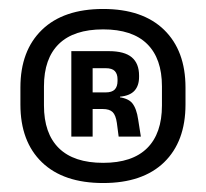

<svg xmlns="http://www.w3.org/2000/svg" viewBox="-20 -669 460 428"><path d="M210 -261Q121.5 -261 73.5 -307.2Q25.5 -353.5 25.5 -436V-474Q25.5 -556 73.5 -602.5Q121.5 -649 210 -649Q298 -649 345.8 -602.5Q393.5 -556 393.5 -474V-436Q393.5 -353.5 345.8 -307.2Q298 -261 210 -261ZM210 -306Q275 -306 308 -338.8Q341 -371.5 341 -434V-476.5Q341 -538.5 308 -571Q275 -603.5 210 -603.5Q144.5 -603.5 111.2 -571Q78 -538.5 78 -476.5V-434Q78 -371.5 111.2 -338.8Q144.5 -306 210 -306ZM244.5 -364.5 240.5 -395Q238 -412.5 231 -419.2Q224 -426 209 -426H171.5V-463H215.5Q229.5 -463 235.8 -469.5Q242 -476 242 -488.5V-492.5Q242 -504 236 -510.5Q230 -517 215.5 -517H171V-555H222.5Q257.5 -555 273.8 -541.2Q290 -527.5 290 -500.5V-497.5Q290 -478 279.8 -466.8Q269.5 -455.5 247.5 -453.5V-447.5L239.5 -453Q265 -451 274.8 -439Q284.5 -427 288 -402.5L294 -364.5ZM139 -364.5V-555H186.5V-450.5V-434.5V-364.5Z"/></svg>

Font: Anek Bangla SemiBold
Style: Regular
Weight: 600
Designer: Sulekha Rajkumar (Bangla), Yesha Goshar (Latin)
Foundry: Ek Type
Version: Version 1.003